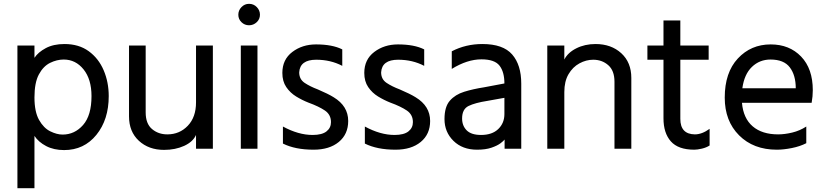

<svg xmlns="http://www.w3.org/2000/svg" viewBox="-20 -772 4309 1003"><path d="M307 -69Q370 -69 414 -119Q458 -169 458 -270Q458 -358 416.5 -409.5Q375 -461 313 -461Q277 -461 241.5 -443.5Q206 -426 183 -383Q160 -340 160 -263Q160 -188 184 -145.5Q208 -103 242.5 -86Q277 -69 307 -69ZM160 211H71V-534H160V-470Q179 -499 219 -520.5Q259 -542 317 -542Q392 -542 443.5 -504.5Q495 -467 521.5 -405Q548 -343 548 -270Q548 -147 483.5 -67.5Q419 12 315 12Q261 12 221 -9Q181 -30 160 -62Z M837 11Q757 11 705.5 -36.5Q654 -84 654 -164V-534H741V-185Q741 -126 774 -98Q807 -70 854 -70Q918 -70 961 -115Q1004 -160 1004 -237V-534H1092V5H1004V-67Q988 -31 942 -10Q896 11 837 11Z M1325 5H1238V-534H1325ZM1281 -640Q1258 -640 1241.5 -656Q1225 -672 1225 -695Q1225 -718 1241.5 -735Q1258 -752 1281 -752Q1305 -752 1321.5 -735Q1338 -718 1338 -695Q1338 -672 1321 -656Q1304 -640 1281 -640Z M1618 10Q1522 10 1458 -22V-111Q1539 -67 1613 -67Q1662 -67 1685.5 -85.5Q1709 -104 1709 -134Q1709 -173 1677.5 -194.5Q1646 -216 1591 -236Q1558 -249 1527 -268Q1496 -287 1475.5 -317Q1455 -347 1455 -391Q1455 -461 1507 -500.5Q1559 -540 1631 -540Q1716 -540 1768 -514V-428Q1707 -460 1632 -460Q1547 -460 1543 -394Q1543 -358 1571.5 -339Q1600 -320 1640 -305Q1694 -282 1723 -264Q1799 -218 1799 -140Q1799 -71 1750 -30.5Q1701 10 1618 10Z M2046 10Q1950 10 1886 -22V-111Q1967 -67 2041 -67Q2090 -67 2113.5 -85.5Q2137 -104 2137 -134Q2137 -173 2105.5 -194.5Q2074 -216 2019 -236Q1986 -249 1955 -268Q1924 -287 1903.5 -317Q1883 -347 1883 -391Q1883 -461 1935 -500.5Q1987 -540 2059 -540Q2144 -540 2196 -514V-428Q2135 -460 2060 -460Q1975 -460 1971 -394Q1971 -358 1999.5 -339Q2028 -320 2068 -305Q2122 -282 2151 -264Q2227 -218 2227 -140Q2227 -71 2178 -30.5Q2129 10 2046 10Z M2493 -67Q2551 -67 2583 -98Q2615 -129 2615 -176V-261L2526 -245Q2462 -235 2428 -218.5Q2394 -202 2394 -153Q2394 -115 2418 -91Q2442 -67 2493 -67ZM2472 10Q2396 10 2349 -36Q2302 -82 2302 -150Q2302 -214 2330 -246Q2358 -278 2404.5 -292.5Q2451 -307 2509 -316L2615 -336Q2615 -396 2589.5 -429Q2564 -462 2495 -462Q2421 -462 2340 -412V-504Q2413 -542 2500 -542Q2608 -542 2655.5 -487.5Q2703 -433 2703 -335V5H2616V-43Q2611 -36 2594.5 -23.5Q2578 -11 2547.5 -0.5Q2517 10 2472 10Z M3278 5H3190V-345Q3190 -403 3157.5 -431.5Q3125 -460 3079 -460Q3042 -460 3007 -441Q2972 -422 2950 -384.5Q2928 -347 2928 -291V5H2839V-534H2928V-461Q2946 -497 2990.5 -519.5Q3035 -542 3091 -542Q3173 -542 3225.5 -494Q3278 -446 3278 -365Z M3607 10Q3523 10 3484.5 -33.5Q3446 -77 3446 -154V-460H3362V-534H3446V-665H3534V-534H3682V-460H3534V-151Q3534 -71 3610 -70Q3647 -70 3687 -99V-12Q3670 -1 3646.5 4.5Q3623 10 3607 10Z M4137 -311Q4137 -379 4106 -420Q4075 -461 4005 -461Q3948 -461 3908 -422.5Q3868 -384 3858 -311ZM4038 10Q3916 10 3841 -65Q3766 -140 3766 -262Q3766 -393 3834.5 -466.5Q3903 -540 4006 -540Q4104 -540 4165 -476.5Q4226 -413 4226 -301Q4226 -269 4220 -235H3856Q3863 -154 3912 -112Q3961 -70 4045 -70Q4079 -70 4118.5 -79.5Q4158 -89 4192 -111V-24Q4159 -7 4116 1.5Q4073 10 4038 10Z"/></svg>

Font: LXGW 975 Gothic SC
Style: Regular
Weight: 400
Version: Version 2.01;February 25, 2021